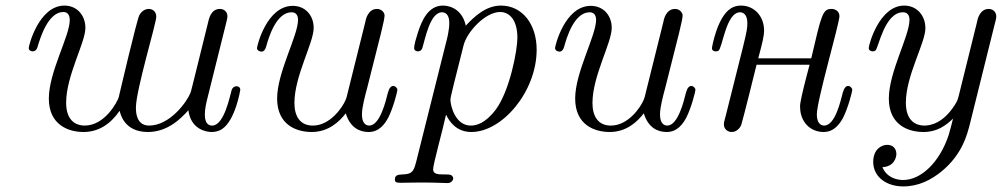

<svg xmlns="http://www.w3.org/2000/svg" viewBox="-20 -462 3590 688"><path d="M83 -290C83 -282 90 -278 97 -278C104 -278 111 -282 114 -292C124 -326 152 -419 207 -419C216 -419 230 -415 230 -390C230 -333 155 -204 155 -109C155 -13 227 11 279 11C331 11 374 -15 408 -64H409C411 -57 423 11 510 11C582 11 630 -39 655 -67C664 3 721 11 738 11C751 11 764 8 775 1C824 -31 841 -140 841 -140C841 -150 833 -153 827 -153C821 -153 813 -149 810 -139C804 -120 784 -12 740 -12C730 -12 714 -17 714 -51C714 -72 719 -93 724 -113L790 -378C792 -387 795 -396 795 -405C794 -421 782 -430 768 -430C734 -430 728 -391 725 -379C662 -126 666 -137 661 -126C649 -97 589 -12 514 -12C495 -12 467 -21 467 -76C467 -139 540 -378 540 -402C540 -424 523 -430 513 -430C496 -430 484 -417 479 -407C470 -389 405 -113 405 -112C400 -98 357 -12 283 -12C257 -12 217 -25 217 -94C217 -191 286 -309 286 -362C286 -407 256 -442 211 -442C120 -442 83 -300 83 -290Z M901 -290C901 -280 912 -277 917 -277C923 -277 930 -281 934 -296C943 -329 970 -418 1025 -418C1043 -418 1048 -404 1048 -391C1048 -334 973 -203 973 -109C973 -13 1044 11 1097 11C1157 11 1196 -26 1219 -56C1235 -3 1270 11 1301 11C1339 11 1359 -18 1371 -40C1389 -75 1404 -134 1404 -140C1404 -146 1397 -154 1389 -154C1382 -154 1375 -148 1370 -130C1363 -102 1342 -12 1303 -12C1293 -12 1277 -18 1277 -52C1277 -78 1288 -118 1296 -148C1345 -342 1358 -390 1358 -407C1358 -416 1348 -430 1331 -430C1297 -430 1290 -389 1289 -383L1226 -130C1224 -121 1222 -112 1218 -103C1207 -77 1163 -12 1101 -12C1054 -12 1035 -47 1035 -93C1035 -190 1104 -308 1104 -362C1104 -407 1074 -441 1029 -441C936 -441 901 -298 901 -290Z M1395 181C1395 191 1400 193 1417 193C1432 193 1454 192 1489 192C1546 192 1565 194 1584 194C1596 194 1604 185 1604 177C1604 173 1602 170 1599 167C1594 163 1584 163 1574 163H1568C1550 163 1532 162 1532 145C1532 126 1565 10 1578 -50H1579C1590 -27 1615 11 1669 11C1780 11 1903 -134 1903 -284C1903 -375 1852 -442 1775 -442C1720 -442 1678 -401 1649 -370C1638 -423 1599 -442 1567 -442C1514 -442 1491 -387 1478 -347C1471 -325 1464 -302 1464 -290C1464 -280 1473 -278 1478 -278C1484 -278 1491 -281 1494 -292C1504 -324 1521 -418 1564 -418C1574 -418 1590 -412 1590 -380C1590 -353 1581 -319 1579 -312L1471 119C1468 130 1465 142 1459 150C1440 175 1395 150 1395 181ZM1594 -105C1594 -114 1609 -172 1641 -299C1653 -348 1719 -419 1772 -419C1808 -419 1834 -387 1834 -327C1834 -282 1807 -138 1757 -70C1718 -18 1685 -12 1667 -12C1611 -12 1594 -84 1594 -105Z M1969 -290C1969 -280 1980 -277 1985 -277C1991 -277 1998 -281 2002 -296C2011 -329 2038 -418 2093 -418C2111 -418 2116 -404 2116 -391C2116 -334 2041 -203 2041 -109C2041 -13 2112 11 2165 11C2225 11 2264 -26 2287 -56C2303 -3 2338 11 2369 11C2407 11 2427 -18 2439 -40C2457 -75 2472 -134 2472 -140C2472 -146 2465 -154 2457 -154C2450 -154 2443 -148 2438 -130C2431 -102 2410 -12 2371 -12C2361 -12 2345 -18 2345 -52C2345 -78 2356 -118 2364 -148C2413 -342 2426 -390 2426 -407C2426 -416 2416 -430 2399 -430C2365 -430 2358 -389 2357 -383L2294 -130C2292 -121 2290 -112 2286 -103C2275 -77 2231 -12 2169 -12C2122 -12 2103 -47 2103 -93C2103 -190 2172 -308 2172 -362C2172 -407 2142 -441 2097 -441C2004 -441 1969 -298 1969 -290Z M2531 -290C2531 -277 2546 -276 2554 -280C2569 -288 2581 -418 2632 -418C2642 -418 2658 -411 2658 -380C2658 -362 2657 -353 2642 -292L2580 -45C2578 -36 2574 -26 2574 -16C2574 1 2588 11 2602 11C2620 11 2632 -4 2636 -14C2640 -24 2691 -229 2691 -230H2881C2842 -85 2847 -81 2847 -79C2847 -25 2884 11 2931 11C2969 11 2989 -18 3001 -40C3019 -75 3034 -134 3034 -140C3034 -146 3027 -154 3019 -154C3012 -154 3005 -148 3000 -130C2993 -105 2974 -12 2933 -12C2923 -12 2907 -19 2907 -52C2907 -102 2987 -374 2988 -404C2988 -421 2974 -430 2960 -430C2928 -430 2924 -412 2887 -253H2697C2713 -312 2718 -335 2718 -352C2718 -404 2683 -442 2635 -442C2622 -442 2610 -439 2599 -432C2549 -401 2531 -290 2531 -290Z M3093 -290C3093 -282 3100 -278 3107 -278C3111 -278 3114 -279 3117 -281C3128 -289 3149 -418 3216 -418C3234 -418 3239 -404 3239 -391C3239 -333 3165 -204 3165 -109C3165 -13 3236 11 3289 11C3338 11 3369 -12 3395 -37C3390 -17 3385 4 3379 23C3347 119 3281 183 3216 183C3196 183 3158 176 3142 137C3184 135 3192 102 3192 90C3192 73 3182 57 3159 57C3139 57 3109 73 3109 118C3109 171 3155 206 3217 206C3272 206 3317 182 3353 153C3429 91 3446 19 3456 -20L3545 -378C3547 -386 3550 -395 3550 -403C3550 -421 3536 -430 3523 -430C3489 -430 3482 -389 3481 -383L3419 -133C3412 -105 3412 -103 3402 -87C3360 -20 3314 -12 3292 -12C3266 -12 3226 -25 3226 -94C3226 -191 3296 -308 3296 -361C3296 -407 3265 -442 3220 -442C3131 -442 3093 -302 3093 -290Z"/></svg>

Font: CMU Serif
Style: Italic
Weight: 500
Italic angle: -14.04°
Version: Version 0.7.0